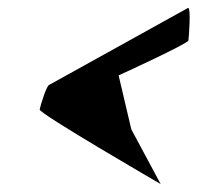

<svg xmlns="http://www.w3.org/2000/svg" viewBox="-20 -636 498 484"><path d="M80 -360C78 -350 375 -178 385 -172L311 -310L279 -446C284 -448 454 -526 455 -534C456 -542 462 -618 454 -616L104 -422C97 -420 82 -370 80 -360Z"/></svg>

Font: Ampere
Style: SCSuCndIta
Weight: 400
Version: Version 1